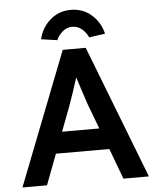

<svg xmlns="http://www.w3.org/2000/svg" viewBox="-60 -955 819 1006"><g transform="rotate(-5 349.5 -452.5)"><path d="M17 0 290 -700H411L682 0H548L488 -161H207L146 0ZM296 -396 249 -273H445L397 -400Q393 -411 384.5 -437Q376 -463 366 -493.5Q356 -524 348 -550Q336 -512 321.5 -469Q307 -426 296 -396ZM266 -753 182 -765Q195 -824 240.5 -864.5Q286 -905 350 -905Q414 -905 459.5 -864.5Q505 -824 518 -765L434 -753Q423 -778 401 -797Q379 -816 350 -816Q321 -816 299 -797Q277 -778 266 -753Z"/></g></svg>

Font: Readex Pro Medium
Style: Regular
Weight: 500
Designer: Bonnie Shaver-Troup, Thomas Jockin
Foundry: Lexend
Version: Version 1.204; ttfautohint (v1.8.4.7-5d5b)